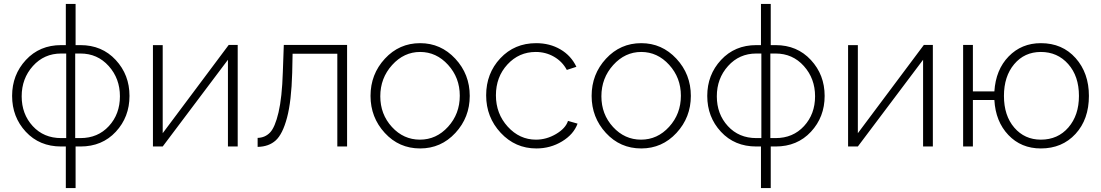

<svg xmlns="http://www.w3.org/2000/svg" viewBox="-20 -750 5637 983"><path d="M317 213V0H293Q182 0 112 -75.5Q42 -151 42 -259Q42 -367 112.5 -443Q183 -519 293 -519H317V-730H367V-519H392Q502 -519 572.5 -443Q643 -367 643 -259Q643 -151 573 -75.5Q503 0 392 0H367V213ZM293 -43H319V-476H293Q206 -476 148.5 -412Q91 -348 91 -257Q91 -166 147.5 -104.5Q204 -43 293 -43ZM365 -43H392Q481 -43 537.5 -104.5Q594 -166 594 -257Q594 -348 536.5 -412Q479 -476 392 -476H365Z M763 0V-519H813V-68L1151 -520H1197V0H1147V-444L813 0Z M1299 2V-44Q1337 -45 1362.5 -71.5Q1388 -98 1406 -174.5Q1424 -251 1428 -380L1433 -520H1757V0H1707V-475H1478L1476 -377Q1472 -232 1449.5 -147.5Q1427 -63 1391.5 -31Q1356 1 1299 2Z M1877 -259Q1877 -370 1950.5 -449.5Q2024 -529 2131 -529Q2237 -529 2311 -449.5Q2385 -370 2385 -259Q2385 -149 2311.5 -69.5Q2238 10 2131 10Q2023 10 1950 -69.5Q1877 -149 1877 -259ZM2334 -260Q2334 -352 2274 -418Q2214 -484 2131 -484Q2048 -484 1987.5 -417Q1927 -350 1927 -257Q1927 -165 1986.5 -100Q2046 -35 2130 -35Q2214 -35 2274 -101Q2334 -167 2334 -260Z M2726 10Q2618 10 2543.5 -70Q2469 -150 2469 -262Q2469 -374 2541.5 -451.5Q2614 -529 2725 -529Q2795 -529 2849.5 -497Q2904 -465 2931 -408L2882 -392Q2859 -435 2816.5 -459.5Q2774 -484 2723 -484Q2637 -484 2578 -420Q2519 -356 2519 -262Q2519 -168 2579.5 -101.5Q2640 -35 2724 -35Q2778 -35 2827 -64Q2876 -93 2888 -131L2937 -117Q2917 -62 2857.5 -26Q2798 10 2726 10Z M3009 -259Q3009 -370 3082.5 -449.5Q3156 -529 3263 -529Q3369 -529 3443 -449.5Q3517 -370 3517 -259Q3517 -149 3443.5 -69.5Q3370 10 3263 10Q3155 10 3082 -69.5Q3009 -149 3009 -259ZM3466 -260Q3466 -352 3406 -418Q3346 -484 3263 -484Q3180 -484 3119.5 -417Q3059 -350 3059 -257Q3059 -165 3118.5 -100Q3178 -35 3262 -35Q3346 -35 3406 -101Q3466 -167 3466 -260Z M3876 213V0H3852Q3741 0 3671 -75.5Q3601 -151 3601 -259Q3601 -367 3671.5 -443Q3742 -519 3852 -519H3876V-730H3926V-519H3951Q4061 -519 4131.5 -443Q4202 -367 4202 -259Q4202 -151 4132 -75.5Q4062 0 3951 0H3926V213ZM3852 -43H3878V-476H3852Q3765 -476 3707.5 -412Q3650 -348 3650 -257Q3650 -166 3706.5 -104.5Q3763 -43 3852 -43ZM3924 -43H3951Q4040 -43 4096.5 -104.5Q4153 -166 4153 -257Q4153 -348 4095.5 -412Q4038 -476 3951 -476H3924Z M4322 0V-519H4372V-68L4710 -520H4756V0H4706V-444L4372 0Z M5309 10Q5208 10 5142.5 -59Q5077 -128 5071 -238H4961V0H4911V-520H4961V-282H5071Q5078 -393 5144 -461Q5210 -529 5309 -529Q5419 -529 5487 -452.5Q5555 -376 5555 -259Q5555 -139 5486.5 -64.5Q5418 10 5309 10ZM5309 -35Q5396 -35 5450 -97.5Q5504 -160 5504 -259Q5504 -360 5449 -422Q5394 -484 5309 -484Q5225 -484 5172.5 -421.5Q5120 -359 5120 -259Q5120 -158 5173 -96.5Q5226 -35 5309 -35Z"/></svg>

Font: Raleway-v4020 Light
Style: Regular
Weight: 300
Designer: Matt McInerney, Pablo Impallari, Rodrigo Fuenzalida
Foundry: Matt McInerney, Pablo Impallari, Rodrigo Fuenzalida
Version: Version 4.020;PS 004.020;hotconv 1.0.88;makeotf.lib2.5.64775